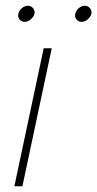

<svg xmlns="http://www.w3.org/2000/svg" viewBox="-20 -648 338 668"><path d="M44 -600Q46 -611 56 -619.5Q66 -628 77 -628Q88 -628 95 -619.5Q102 -611 100 -600Q97 -589 87 -580.5Q77 -572 66 -572Q55 -572 48 -580.5Q41 -589 44 -600ZM242 -600Q244 -611 254 -619.5Q264 -628 275 -628Q286 -628 293 -619.5Q300 -611 298 -600Q295 -589 285 -580.5Q275 -572 264 -572Q253 -572 246 -580.5Q239 -589 242 -600ZM132 -480H160L58 0H30Z"/></svg>

Font: Prompt Thin
Style: Italic
Weight: 250
Italic angle: -12°
Designer: Katatrad Team
Foundry: CadsonDemak
Version: Version 1.001